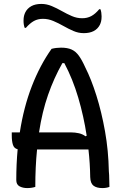

<svg xmlns="http://www.w3.org/2000/svg" viewBox="-20 -953 640 979"><path d="M160 0Q141 6 119 6Q96 6 79.5 -3Q63 -12 63 -35Q63 -116 70 -192Q52 -196 46 -214.5Q40 -233 40 -262V-278H81Q101 -407 142.5 -514Q184 -621 243 -704Q266 -710 291 -710Q324 -710 345 -700.5Q366 -691 382 -669Q398 -647 415 -609Q445 -550 471.5 -466Q498 -382 515.5 -283.5Q533 -185 535 -80Q537 -60 537 -40Q537 -20 538 0Q522 6 502 6Q473 6 457 -6Q441 -18 440 -50Q439 -121 431 -191H169Q160 -103 160 0ZM340 -278Q363 -278 382.5 -273.5Q402 -269 416 -258L422 -261Q407 -360 379 -455Q351 -550 308 -631H298Q255 -555 225 -469Q195 -383 179 -278ZM399 -860Q425 -860 445.5 -871Q466 -882 486 -906H492Q495 -899 496.5 -889Q498 -879 498 -870Q498 -854 495.5 -844Q493 -834 489 -826Q467 -784 407 -784Q380 -784 354.5 -795Q329 -806 303.5 -820.5Q278 -835 252 -846Q226 -857 199 -857Q173 -857 153 -846Q133 -835 112 -811H106Q100 -826 100 -847Q100 -862 102.5 -872Q105 -882 109 -890Q119 -910 139.5 -921.5Q160 -933 191 -933Q218 -933 244 -922Q270 -911 295.5 -896.5Q321 -882 346.5 -871Q372 -860 399 -860Z"/></svg>

Font: Recursive Mn Csl St
Style: Regular
Weight: 400
Monospace: yes
Version: Version 1.079;hotconv 1.0.112;makeotfexe 2.5.65598; ttfautoh